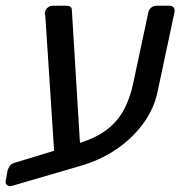

<svg xmlns="http://www.w3.org/2000/svg" viewBox="-32 -591 630 668"><path d="M12 55Q1 59 -6.5 53.5Q-14 48 -12 38L-6 4Q-4 -5 1.5 -13Q7 -21 17 -24L243 -93Q305 -112 342.5 -142Q380 -172 400.5 -212Q421 -252 431 -299L484 -548Q486 -558 494 -564.5Q502 -571 512 -571H557Q568 -571 572.5 -564.5Q577 -558 575 -548L516 -271Q504 -213 466.5 -161.5Q429 -110 372.5 -71.5Q316 -33 245 -13ZM159 -24 126 -531Q125 -539 124.5 -543Q124 -547 125 -551Q127 -559 134.5 -565Q142 -571 150 -571H199Q218 -571 218 -556L249 -47Z"/></svg>

Font: Rubik
Style: Italic
Weight: 400
Italic angle: -12°
Designer: Hubert and Fischer
Foundry: Hubert and Fischer
Version: Version 2.300;gftools[0.9.30]